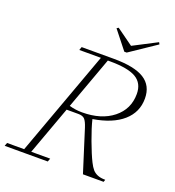

<svg xmlns="http://www.w3.org/2000/svg" viewBox="-168 -953 975 1069"><g transform="rotate(20 319.5 -418.0)"><path d="M427.2 -720.2 341.8 -828.1 352.1 -835 451.2 -763.7 591.3 -836.4 597.2 -825.2 441.4 -720.2ZM-19.5 0 -12.2 -19.5H88.9L316.4 -643.6H188.5L195.3 -663.1H385.3Q508.3 -663.1 566.4 -626.7Q624.5 -590.3 624.5 -513.7Q624.5 -432.6 563.5 -379.2Q502.4 -325.7 388.7 -307.1Q399.9 -259.8 425.8 -189.9Q451.7 -120.1 471.7 -80.1Q483.9 -55.7 495.6 -42.2Q507.3 -28.8 525.6 -21.2Q543.9 -13.7 571.3 -13.7L566.9 0H444.3Q396.5 -153.3 365.7 -248.5Q355 -281.7 343.3 -294.4Q331.5 -307.1 305.7 -307.1H235.8L130.9 -19.5H243.2L235.8 0ZM371.1 -642.6H357.9L245.1 -333Q281.2 -322.3 321.3 -322.3Q434.6 -322.3 503.9 -377.4Q573.2 -432.6 573.2 -522.5Q573.2 -585.9 525.4 -614.3Q477.5 -642.6 371.1 -642.6Z"/></g></svg>

Font: Elstob ExtraLight
Style: Italic
Weight: 200
Italic angle: -20°
Designer: Peter S. Baker
Version: Version 1.015